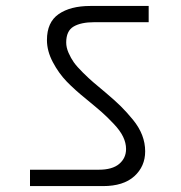

<svg xmlns="http://www.w3.org/2000/svg" viewBox="-20 -692 611 647"><path d="M313 -120.1Q358.4 -120.1 381.6 -139.6Q404.8 -159.2 404.8 -189.9Q404.8 -210.4 394.8 -231.2Q384.8 -252 363 -274.9Q341.3 -297.9 323 -314Q304.7 -330.1 272 -356.9Q231.9 -389.2 204.8 -417.2Q177.7 -445.3 158 -482.7Q138.2 -520 138.2 -557.1Q138.2 -617.2 177.7 -644.5Q217.3 -671.9 284.2 -671.9H481V-617.2H297.9Q252.9 -617.2 228 -602.5Q203.1 -587.9 203.1 -548.8Q203.1 -532.2 210.9 -514.2Q218.8 -496.1 229 -481.7Q239.3 -467.3 259.8 -447Q280.3 -426.8 294.4 -414.8Q308.6 -402.8 335.9 -379.9Q366.7 -354 387 -334Q407.2 -314 428 -288.6Q448.7 -263.2 459 -236.6Q469.2 -210 469.2 -182.1Q469.2 -131.3 432.6 -98.1Q396 -64.9 327.1 -64.9H81.1V-120.1Z"/></svg>

Font: PoppinsZ Light
Style: Regular
Weight: 300
Designer: Ninad Kale (Devanagari), Jonny Pinhorn (Latin)
Foundry: Indian Type Foundry
Version: Version 3.002;FEAKit 1.0